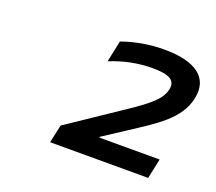

<svg xmlns="http://www.w3.org/2000/svg" viewBox="-77 -792 673 598"><g transform="rotate(20 259.5 -492.5)"><path d="M478 -362H278L279 -365L351 -412C432 -465 501 -506 516 -579C531 -650 481 -689 375 -689C326 -689 277 -680 236 -665L221 -594C267 -613 314 -622 361 -622C417 -622 438 -609 432 -578C425 -544 393 -518 329 -475L152 -356L139 -296H464Z"/></g></svg>

Font: LT Wave
Style: Italic
Weight: 400
Designer: Daniel Lyons
Version: Version 2.5 (Glyphs App)